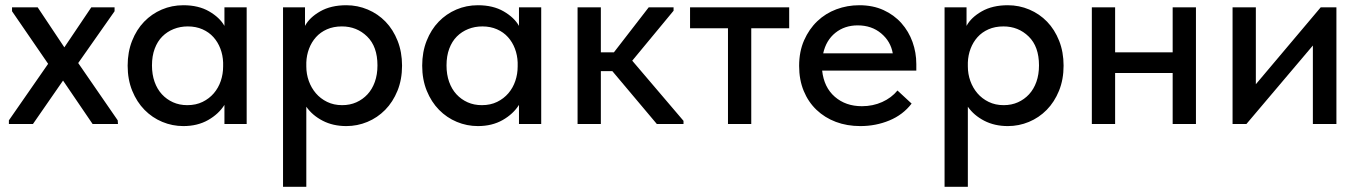

<svg xmlns="http://www.w3.org/2000/svg" viewBox="-20 -474 5198 734"><path d="M14 -14 164 -230 26 -431V-446H124L226 -293L329 -446H418V-431L279 -233L430 -14L431 0H334L221 -166L106 0H14Z M681 8Q639 8 600.5 -8Q562 -24 532.5 -54Q503 -84 485.5 -127Q468 -170 468 -223Q468 -275 485 -318Q502 -361 531 -391Q560 -421 598.5 -437.5Q637 -454 681 -454Q739 -454 779.5 -430.5Q820 -407 838 -375V-446H923V0H838V-73Q816 -38 775.5 -15Q735 8 681 8ZM696 -72Q729 -72 754.5 -84.5Q780 -97 797.5 -117.5Q815 -138 824 -164.5Q833 -191 833 -220V-235Q832 -263 822.5 -288Q813 -313 796 -332Q779 -351 754 -362Q729 -373 698 -373Q669 -373 644 -363Q619 -353 600.5 -334.5Q582 -316 571.5 -288Q561 -260 561 -224Q561 -189 571 -161Q581 -133 599 -113.5Q617 -94 641.5 -83Q666 -72 696 -72Z M1062 240V-446H1146V-375Q1163 -407 1204 -430.5Q1245 -454 1304 -454Q1347 -454 1386 -437.5Q1425 -421 1454 -391Q1483 -361 1500 -318Q1517 -275 1517 -223Q1517 -170 1499.5 -127Q1482 -84 1452.5 -54Q1423 -24 1384.5 -8Q1346 8 1304 8Q1253 8 1213.5 -12.5Q1174 -33 1151 -66V240ZM1287 -373Q1255 -373 1230 -362Q1205 -351 1188 -332Q1171 -313 1161.5 -288Q1152 -263 1151 -235V-220Q1151 -191 1160.5 -164.5Q1170 -138 1187.5 -117.5Q1205 -97 1230.5 -84.5Q1256 -72 1288 -72Q1318 -72 1342.5 -83Q1367 -94 1385 -113.5Q1403 -133 1413 -161Q1423 -189 1423 -224Q1423 -296 1383.5 -334.5Q1344 -373 1287 -373Z M1807 8Q1765 8 1726.5 -8Q1688 -24 1658.5 -54Q1629 -84 1611.5 -127Q1594 -170 1594 -223Q1594 -275 1611 -318Q1628 -361 1657 -391Q1686 -421 1724.5 -437.5Q1763 -454 1807 -454Q1865 -454 1905.5 -430.5Q1946 -407 1964 -375V-446H2049V0H1964V-73Q1942 -38 1901.5 -15Q1861 8 1807 8ZM1822 -72Q1855 -72 1880.5 -84.5Q1906 -97 1923.5 -117.5Q1941 -138 1950 -164.5Q1959 -191 1959 -220V-235Q1958 -263 1948.5 -288Q1939 -313 1922 -332Q1905 -351 1880 -362Q1855 -373 1824 -373Q1795 -373 1770 -363Q1745 -353 1726.5 -334.5Q1708 -316 1697.5 -288Q1687 -260 1687 -224Q1687 -189 1697 -161Q1707 -133 1725 -113.5Q1743 -94 1767.5 -83Q1792 -72 1822 -72Z M2188 -446H2277V-274H2327L2460 -446H2555V-433L2397 -242L2593 -12V0H2491L2321 -202H2277V0H2188Z M2763 -366H2618V-446H2997V-366H2852V0H2763Z M3269 8Q3218 8 3175.5 -8Q3133 -24 3101.5 -54Q3070 -84 3052.5 -126.5Q3035 -169 3035 -222Q3035 -277 3054 -320Q3073 -363 3104.5 -393Q3136 -423 3177.5 -438.5Q3219 -454 3265 -454Q3317 -454 3357.5 -435.5Q3398 -417 3426 -385.5Q3454 -354 3468.5 -313.5Q3483 -273 3483 -229V-204H3123Q3130 -140 3171.5 -104Q3213 -68 3275 -68Q3317 -68 3352.5 -84Q3388 -100 3411 -128L3465 -78Q3432 -35 3380 -13.5Q3328 8 3269 8ZM3259 -377Q3209 -377 3173.5 -348.5Q3138 -320 3127 -270H3393Q3385 -316 3348.5 -346.5Q3312 -377 3259 -377Z M3591 240V-446H3675V-375Q3692 -407 3733 -430.5Q3774 -454 3833 -454Q3876 -454 3915 -437.5Q3954 -421 3983 -391Q4012 -361 4029 -318Q4046 -275 4046 -223Q4046 -170 4028.5 -127Q4011 -84 3981.5 -54Q3952 -24 3913.5 -8Q3875 8 3833 8Q3782 8 3742.5 -12.5Q3703 -33 3680 -66V240ZM3816 -373Q3784 -373 3759 -362Q3734 -351 3717 -332Q3700 -313 3690.5 -288Q3681 -263 3680 -235V-220Q3680 -191 3689.5 -164.5Q3699 -138 3716.5 -117.5Q3734 -97 3759.5 -84.5Q3785 -72 3817 -72Q3847 -72 3871.5 -83Q3896 -94 3914 -113.5Q3932 -133 3942 -161Q3952 -189 3952 -224Q3952 -296 3912.5 -334.5Q3873 -373 3816 -373Z M4463 -195H4243V0H4154V-446H4243V-274H4463V-446H4552V0H4463Z M4692 -446H4781V-152L5029 -446H5089V0H4999V-300L4745 0H4692Z"/></svg>

Font: Tilda Sans Medium
Style: Regular
Weight: 500
Designer: ParaType Ltd
Foundry: ParaType Ltd
Version: Version 1.009